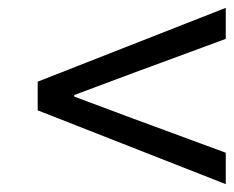

<svg xmlns="http://www.w3.org/2000/svg" viewBox="-20 -615 595 489"><path d="M555 -146 76 -334V-407L555 -595V-516L319 -429L169 -373V-369L319 -313L555 -226Z"/></svg>

Font: Source Han Sans Regular
Style: Regular
Weight: 400
Designer: Ryoko NISHIZUKA  (kana & ideographs); Paul D. Hunt (Latin, Greek & Cyrillic); Wenlong ZHANG  (bopomofo); Sandoll Communi
Foundry: Adobe Systems Incorporated
Version: Version 1.00 January 18, 2024, initial release